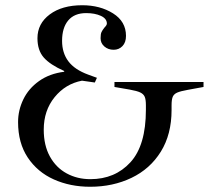

<svg xmlns="http://www.w3.org/2000/svg" viewBox="-20 -700 812 733"><path d="M49 -234Q49 -279 69 -320.5Q89 -362 129 -390.5Q169 -419 225 -426V-429Q171 -453 147 -480.5Q123 -508 123 -554Q123 -610 170 -645Q217 -680 294 -680Q362 -680 411.5 -649Q461 -618 461 -563Q461 -538 447.5 -524Q434 -510 414 -510Q393 -510 378.5 -522.5Q364 -535 364 -554Q364 -570 367.5 -577.5Q371 -585 379 -595Q388 -604 388 -610Q388 -629 365 -639.5Q342 -650 309 -650Q264 -650 240.5 -622Q217 -594 217 -544Q217 -498 241 -466Q265 -434 317 -415L350 -403L342 -385L293 -392Q230 -380 188.5 -329Q147 -278 147 -205Q147 -145 170.5 -102.5Q194 -60 234.5 -38Q275 -16 325 -16Q419 -16 478 -80.5Q537 -145 537 -281V-298Q537 -320 532.5 -330.5Q528 -341 515.5 -347Q503 -353 475 -358L417 -368V-387H757V-368L697 -357Q669 -352 656.5 -346.5Q644 -341 639.5 -330.5Q635 -320 635 -298V-280Q635 -187 594 -121Q553 -55 482 -21Q411 13 324 13Q248 13 185.5 -15Q123 -43 86 -98.5Q49 -154 49 -234Z"/></svg>

Font: Ibarra Real Nova
Style: Regular
Weight: 400
Designer: Jose Maria Ribagorda & Octavio Pardo
Foundry: Jose Maria Ribagorda
Version: Version 1.014